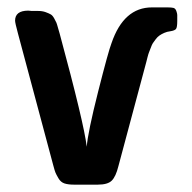

<svg xmlns="http://www.w3.org/2000/svg" viewBox="-20 -502 522 522"><path d="M21 -445.8Q21 -472.7 56.2 -473.1Q58.1 -473.1 61.5 -472.7Q64.9 -472.2 65.9 -472.2H84Q95.2 -472.2 104 -469Q112.8 -465.8 117.9 -462.9Q123 -460 127.4 -451.9Q131.8 -443.8 133.3 -440.4Q134.8 -437 137.9 -425.5Q141.1 -414.1 142.1 -411.1Q209 -164.1 215.8 -103Q218.8 -142.1 246.8 -252.9Q274.9 -363.8 283.2 -384.8Q316.4 -481.9 393.1 -481.9H435.1Q446.3 -481.9 451.7 -480.5Q457 -479 459.5 -471.9Q461.9 -464.8 461.9 -461.4Q461.9 -458 461.9 -444.8Q461.9 -427.7 458.5 -423.3Q455.1 -418.9 442.9 -417Q434.1 -416 426.5 -412.6Q418.9 -409.2 413.6 -405.5Q408.2 -401.9 403.1 -395Q397.9 -388.2 395.5 -384.5Q393.1 -380.9 389.6 -371.3Q386.2 -361.8 385 -359.4Q383.8 -356.9 380.9 -345.9Q377.9 -335 377.9 -334L301.8 -49.8Q294.9 -22 283.9 -11Q272.9 0 246.1 0H181.2Q165 0 155 -3.4Q145 -6.8 138.9 -17.3Q132.8 -27.8 130.9 -32.5Q128.9 -37.1 125 -51.8L28.8 -411.1Q21 -439.9 21 -445.8Z"/></svg>

Font: CMU Sans Serif Demi Condensed
Style: DemiCondensed
Weight: 600
Width: 3
Version: Version 0.7.0